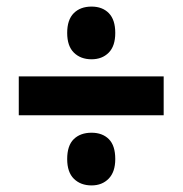

<svg xmlns="http://www.w3.org/2000/svg" viewBox="-20 -644 555 583"><path d="M258 -464Q225 -464 204.5 -484Q184 -504 184 -544Q184 -584 204 -604Q224 -624 258 -624Q291 -624 310.5 -604Q330 -584 330 -544Q330 -504 310 -484Q290 -464 258 -464ZM37 -294V-412H477V-294ZM258 -81Q225 -81 204.5 -101Q184 -121 184 -161Q184 -202 204 -221.5Q224 -241 258 -241Q291 -241 310.5 -221.5Q330 -202 330 -161Q330 -122 310 -101.5Q290 -81 258 -81Z"/></svg>

Font: Noto Sans Lao Condensed ExtraBold
Style: Regular
Weight: 800
Width: 3
Designer: Monotype Design Team
Foundry: Monotype Imaging Inc.
Version: Version 2.003; ttfautohint (v1.8.4.7-5d5b)